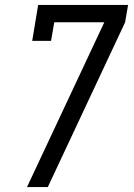

<svg xmlns="http://www.w3.org/2000/svg" viewBox="-20 -755 540 775"><path d="M89 0 401 -665H199L186 -590H110L134 -735H497L485 -665L173 0Z"/></svg>

Font: Iosevka Slab
Style: Italic
Weight: 400
Italic angle: -9°
Monospace: yes
Designer: Belleve Invis
Foundry: Belleve Invis
Version: Version 11.1.0; ttfautohint (v1.8.3)